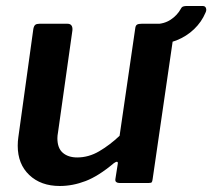

<svg xmlns="http://www.w3.org/2000/svg" viewBox="-20 -609 706 639"><path d="M179 10Q116 10 77.5 -26.5Q39 -63 39 -124Q39 -131 39.5 -138.5Q40 -146 41 -152L91 -513Q93 -523 97.5 -526.5Q102 -530 112 -530H204Q214 -530 218 -524Q222 -518 221 -508L173 -168Q172 -163 171.5 -158Q171 -153 171 -149Q171 -116 189 -100.5Q207 -85 237 -85Q275 -85 310 -105.5Q345 -126 378 -157L430 -514Q431 -524 436 -527Q441 -530 452 -530H542Q552 -530 557 -524Q562 -518 560 -508L488 -13Q487 -5 485 -2.5Q483 0 475 0H377Q371 0 367 -3Q363 -6 364 -13L372 -64Q373 -70 369.5 -70.5Q366 -71 359 -66Q308 -23 265 -6.5Q222 10 179 10ZM655 -589Q663 -589 665.5 -582Q668 -575 664 -567Q651 -536 626 -512Q601 -488 567 -474.5Q533 -461 492 -461L496 -529Q526 -529 548 -543.5Q570 -558 582 -580Q585 -586 590 -587.5Q595 -589 600 -589Z"/></svg>

Font: Libre Franklin SemiBold
Style: Italic
Weight: 600
Italic angle: -8°
Designer: Pablo Impallari, Rodrigo Fuenzalida, Nhung Nguyen
Foundry: Impallari Type
Version: Version 3.000